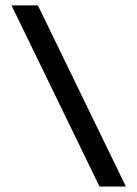

<svg xmlns="http://www.w3.org/2000/svg" viewBox="-20 -680 501 700"><path d="M342.8 0 22 -660.2H118.2L439 0Z"/></svg>

Font: El Messiri SemiBold
Style: Regular
Weight: 600
Designer: Mohamed Gaber
Foundry: Kief Type Foundry
Version: Version 2.007;PS 002.007;hotconv 1.0.88;makeotf.lib2.5.64775